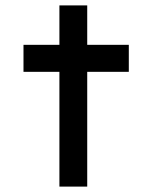

<svg xmlns="http://www.w3.org/2000/svg" viewBox="-20 -691 570 711"><path d="M200 0V-671H303V0ZM67 -425V-525H457V-425Z"/></svg>

Font: Lexend Exa
Style: Regular
Weight: 400
Designer: Bonnie Shaver-Troup, Thomas Jockin
Foundry: Lexend
Version: Version 1.007